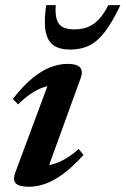

<svg xmlns="http://www.w3.org/2000/svg" viewBox="-20 -700 479 732"><path d="M39 -44 171 -399 195 -375Q171.5 -375.5 148 -368Q124.5 -360.5 100 -344.2Q75.5 -328 49 -302L29 -323Q69.5 -374.5 105.5 -403.5Q141.5 -432.5 174.5 -444.5Q207.5 -456.5 237.5 -456.5Q273 -456.5 285.2 -442.8Q297.5 -429 287 -400.5L155 -37L133.5 -69Q157 -67.5 180.8 -73.8Q204.5 -80 229.2 -94.5Q254 -109 280 -132L298.5 -109.5Q258.5 -65 222.5 -38.2Q186.5 -11.5 154 0.2Q121.5 12 90.5 12Q52.5 12 40 -1.2Q27.5 -14.5 39 -44ZM263.5 -588Q292 -588 314.8 -597Q337.5 -606 356.8 -626.2Q376 -646.5 393 -680.5H439Q408.5 -616 380.2 -579Q352 -542 320.5 -526.5Q289 -511 248 -511Q207.5 -511 184.2 -527.2Q161 -543.5 154 -580.8Q147 -618 156 -680.5H192.5Q190 -646 196.5 -625.5Q203 -605 219.5 -596.5Q236 -588 263.5 -588Z"/></svg>

Font: Newsreader 16pt 16pt SemiBold
Style: Italic
Weight: 600
Italic angle: -17°
Version: Version 1.003